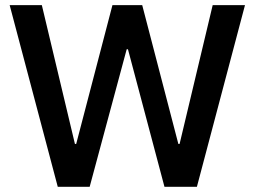

<svg xmlns="http://www.w3.org/2000/svg" viewBox="-20 -717 977 737"><path d="M669.4 -164.6 796.4 -697.3H920.4L735.8 0H611.3L471.2 -527.8H466.3L324.2 0H201.7L17.1 -697.3H140.6L267.6 -164.6H272.5L411.6 -697.3H525.9L664.6 -164.6Z"/></svg>

Font: Estedad-FD SemiBold
Style: Regular
Weight: 600
Designer: Amin Abedi
Version: Version 7.3